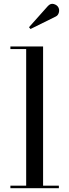

<svg xmlns="http://www.w3.org/2000/svg" viewBox="-20 -996 366 1016"><path d="M275 -908.5 141.5 -842.5 133.5 -852 232.5 -963Q247 -979.5 264.2 -974.8Q281.5 -970 288.5 -957.5Q295.5 -945 291.5 -929.8Q287.5 -914.5 275 -908.5ZM35 -13.5H118.5V-736.5H35V-750H208V-13.5H291.5V0H35Z"/></svg>

Font: Bodoni* 16
Style: Regular
Weight: 400
Version: Version 2.2